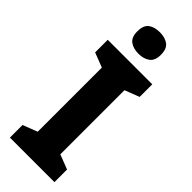

<svg xmlns="http://www.w3.org/2000/svg" viewBox="-301 -962 991 991"><g transform="rotate(45 195.0 -466.0)"><path d="M357 0H32V-92L112 -123V-591L32 -622V-714H357V-622L277 -591V-123L357 -92ZM195 -932Q233 -932 257 -914.5Q281 -897 281 -853Q281 -810 256.5 -792.5Q232 -775 195 -775Q157 -775 133 -792.5Q109 -810 109 -853Q109 -897 132.5 -914.5Q156 -932 195 -932Z"/></g></svg>

Font: Noto Sans Khmer SemiCondensed ExtraBold
Style: Regular
Weight: 800
Width: 4
Designer: Danh Hong and the Monotype Design Team
Foundry: Monotype Imaging Inc.
Version: Version 2.004